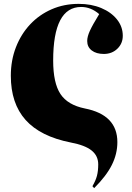

<svg xmlns="http://www.w3.org/2000/svg" viewBox="-20 -764 681 993"><path d="M467 209 458 199Q475 170 481.5 145Q488 120 488 86Q488 42 454 14.5Q420 -13 346 -27Q189 -58 112.5 -143.5Q36 -229 36 -372Q36 -452 62.5 -520Q89 -588 136 -638Q183 -688 247 -716Q311 -744 387 -744Q452 -744 503.5 -722.5Q555 -701 585 -663.5Q615 -626 615 -579Q615 -539 587 -512Q559 -485 517 -485Q478 -485 454.5 -503Q431 -521 431 -552Q431 -574 444.5 -604Q458 -634 493 -691Q450 -728 400 -728Q255 -728 255 -451Q255 -335 292.5 -278Q330 -221 419 -203Q587 -170 587 -29Q587 32 558.5 89Q530 146 467 209Z"/></svg>

Font: Literata 72pt ExtraBold
Style: Regular
Weight: 800
Designer: Latin by Veronika Burian and Jose Scaglione. Greek by Irene Vlachou. Cyrillic by Vera Evstafieva.
Foundry: TypeTogether
Version: Version 3.002